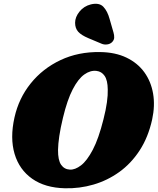

<svg xmlns="http://www.w3.org/2000/svg" viewBox="-20 -994 845 1029"><path d="M516.5 -715Q598 -714 657.8 -685.2Q717.5 -656.5 753.5 -606.8Q789.5 -557 800.5 -492.2Q811.5 -427.5 795.5 -354Q774.5 -258.5 728.5 -188Q682.5 -117.5 619 -72Q555.5 -26.5 481 -4.8Q406.5 17 328 15Q221.5 12.5 152.5 -36Q83.5 -84.5 58.2 -169.2Q33 -254 57.5 -364Q80.5 -467.5 144.8 -547.2Q209 -627 304.5 -672Q400 -717 516.5 -715ZM354.5 -85Q382.5 -83.5 414.2 -107.8Q446 -132 477.2 -191.2Q508.5 -250.5 534.5 -354.5Q547.5 -405.5 553 -445.2Q558.5 -485 557.5 -514.5Q557 -563.5 540.8 -587.2Q524.5 -611 497 -614Q464.5 -618 431.8 -594.8Q399 -571.5 369.8 -515.2Q340.5 -459 317.5 -363Q304 -307.5 297.8 -264.8Q291.5 -222 291 -190.5Q290.5 -135.5 307.5 -111Q324.5 -86.5 354.5 -85ZM567.5 -892 588.5 -819Q592.5 -805 592 -792Q591.5 -779 580 -767.5Q569 -757.5 553.5 -755.8Q538 -754 525 -759.5L453.5 -789.5Q415.5 -805.5 399 -824Q382.5 -842.5 382.5 -872Q382.5 -902.5 406 -931.8Q429.5 -961 467 -970.5Q511.5 -981 533.8 -957.8Q556 -934.5 567.5 -892Z"/></svg>

Font: Fraunces 9pt S100 Black
Style: Italic
Weight: 900
Italic angle: -16°
Version: Version 1.000; ttfautohint (v1.8.3)